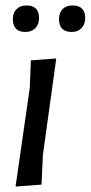

<svg xmlns="http://www.w3.org/2000/svg" viewBox="-20 -679 332 703"><path d="M77 -659Q123 -659 123 -613Q123 -590 109.5 -576Q96 -562 73 -562Q27 -562 27 -609Q27 -632 40.5 -645.5Q54 -659 77 -659ZM245 -659Q292 -659 292 -613Q292 -590 278.5 -576Q265 -562 243 -562Q196 -562 196 -609Q196 -632 209 -645.5Q222 -659 245 -659ZM186 -465 137 -111 132 -3 37 4 89 -357 93 -458Z"/></svg>

Font: Alegreya Sans Medium
Style: Italic
Weight: 500
Italic angle: -7°
Designer: Juan Pablo del Peral
Foundry: Huerta Tipografica
Version: Version 2.007